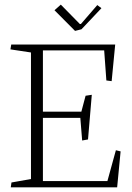

<svg xmlns="http://www.w3.org/2000/svg" viewBox="-20 -797 560 817"><path d="M299.3 -665.5 326.7 -672.4 411.6 -762.2 394 -775.4 324.2 -694.8H319.8L238.8 -777.3L211.9 -753.4ZM111.8 -573.7V-35.2L28.8 -20.5L25.9 0H478.5L493.2 -152.8L473.1 -157.7L437 -26.4H162.6V-295.4H321.8L329.6 -199.2L354.5 -203.6L370.6 -393.6L344.2 -389.6L326.2 -321.8H162.6V-582.5H423.3L432.6 -454.6L455.1 -451.7L470.2 -607.4H27.8L24.4 -586.9Z"/></svg>

Font: Neuton ExtraLight
Style: Regular
Weight: 275
Designer: Brian M Zick
Foundry: Brian M Zick
Version: Version 1.560